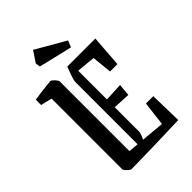

<svg xmlns="http://www.w3.org/2000/svg" viewBox="-233 -888 996 996"><g transform="rotate(-45 264.5 -390.5)"><path d="M30 -558V-597Q46 -600 73.5 -603.5Q101 -607 125 -609.5Q149 -612 153 -612Q156 -612 164 -605Q172 -598 178.5 -589.5Q185 -581 185 -578V-65L240 -60V-517Q240 -528 248.5 -552Q257 -576 267 -603H473L460 -428H406L395 -538L292 -548V-337L393 -342L387 -275L292 -280V-101Q292 -88 277 -57L404 -45L420 -179H474L478 0Q415 2 367 3.5Q319 5 280 6Q241 7 204.5 7.5Q168 8 126 9Q122 9 113.5 2Q105 -5 98.5 -13Q92 -21 92 -24V-543ZM351 -660Q307 -671 256 -682.5Q205 -694 167 -704L163 -730L203 -790L366 -696Z"/></g></svg>

Font: Grenze Gotisch
Style: Regular
Weight: 400
Designer: Renata Polastri
Foundry: Omnibus-Type
Version: Version 1.001